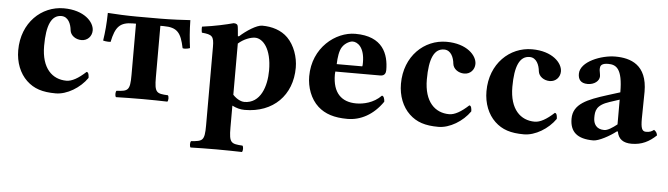

<svg xmlns="http://www.w3.org/2000/svg" viewBox="-45 -615 3548 1020"><g transform="rotate(5 1729.5 -105.0)"><path d="M422 -87C422 -99 420 -118 409 -118C369 -81 335 -62 306 -62C231 -62 172 -116 172 -236C172 -347 197 -402 250 -402C287 -402 302 -363 305 -331C308 -304 335 -284 367 -284C399 -284 422 -309 422 -340C422 -385 368 -444 259 -444C141 -444 37 -349 37 -201C37 -136 60 -79 99 -42C138 -5 184 10 255 10C315 10 384 -32 422 -87Z M648 -122C648 -39 637 -35 576 -32C570 -26 570 -4 576 2C618 1 663 0 718 0C770 0 812 1 850 2C856 -4 856 -26 850 -32C789 -35 778 -39 778 -122V-396H795C869 -396 889 -369 906 -288C919 -283 945 -291 945 -292C939 -338 935 -382 934 -440C911 -438 826 -434 776 -434H650C600 -434 534 -437 494 -440C493 -382 489 -338 482 -292C480 -291 506 -286 522 -288C539 -369 562 -396 633 -396H648Z M1066 -309V110C1066 193 1055 195 994 200C988 206 988 228 994 234C1036 233 1078 232 1131 232C1184 232 1225 233 1268 234C1274 228 1274 206 1268 200C1207 196 1196 193 1196 110V-7C1218 4 1239 10 1263 10C1415 10 1514 -90 1514 -237C1514 -293 1493 -355 1454 -394C1419 -429 1369 -444 1317 -444C1288 -444 1234 -409 1199 -377H1193C1191 -405 1188 -427 1188 -427C1187 -439 1179 -444 1165 -444C1128 -434 1068 -420 999 -411C997 -405 999 -385 1001 -379C1056 -374 1066 -366 1066 -309ZM1196 -65V-321C1196 -327 1196 -332 1196 -338C1225 -364 1262 -377 1285 -377C1326 -377 1374 -327 1374 -210C1374 -126 1344 -32 1257 -32C1246 -32 1221 -38 1196 -65Z M1983 -129C1942 -87 1888 -76 1850 -76C1772 -76 1724 -121 1724 -219C1724 -226 1725 -230 1725 -235H1965C1989 -235 1994 -252 1994 -266C1994 -351 1961 -444 1814 -444C1709 -444 1589 -351 1589 -198C1589 -140 1610 -79 1653 -40C1691 -6 1740 10 1811 10C1880 10 1948 -25 1998 -98C1998 -111 1993 -129 1983 -129ZM1729 -275C1730 -310 1735 -348 1749 -368C1765 -392 1792 -402 1803 -402C1830 -402 1867 -376 1867 -296C1867 -290 1867 -277 1865 -275Z M2463 -87C2463 -99 2461 -118 2450 -118C2410 -81 2376 -62 2347 -62C2272 -62 2213 -116 2213 -236C2213 -347 2238 -402 2291 -402C2328 -402 2343 -363 2346 -331C2349 -304 2376 -284 2408 -284C2440 -284 2463 -309 2463 -340C2463 -385 2409 -444 2300 -444C2182 -444 2078 -349 2078 -201C2078 -136 2101 -79 2140 -42C2179 -5 2225 10 2296 10C2356 10 2425 -32 2463 -87Z M2919 -87C2919 -99 2917 -118 2906 -118C2866 -81 2832 -62 2803 -62C2728 -62 2669 -116 2669 -236C2669 -347 2694 -402 2747 -402C2784 -402 2799 -363 2802 -331C2805 -304 2832 -284 2864 -284C2896 -284 2919 -309 2919 -340C2919 -385 2865 -444 2756 -444C2638 -444 2534 -349 2534 -201C2534 -136 2557 -79 2596 -42C2635 -5 2681 10 2752 10C2812 10 2881 -32 2919 -87Z M3248 -49C3255 -8 3282 10 3326 10C3381 10 3420 -11 3457 -46C3455 -58 3451 -66 3439 -74C3426 -64 3416 -60 3397 -60C3375 -60 3369 -78 3369 -127L3371 -271C3371 -415 3282 -444 3200 -444C3127 -444 3015 -402 3015 -336C3015 -308 3027 -286 3066 -286C3102 -286 3128 -308 3128 -332C3128 -337 3127 -343 3126 -349C3124 -359 3122 -369 3124 -379C3125 -390 3133 -402 3166 -402C3208 -402 3243 -384 3243 -257L3176 -236C3071 -203 2997 -174 2997 -95C2997 -26 3035 10 3122 10C3151 10 3209 -22 3242 -48ZM3243 -218V-86C3218 -66 3193 -50 3175 -50C3132 -50 3117 -79 3117 -110C3117 -147 3120 -178 3191 -201Z"/></g></svg>

Font: Libertinus Serif
Style: Bold
Weight: 700
Designer: Philipp H. Poll, Khaled Hosny
Foundry: Caleb Maclennan
Version: Version 7.050;RELEASE